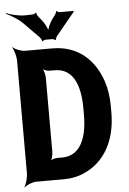

<svg xmlns="http://www.w3.org/2000/svg" viewBox="-62 -968 700 1039"><g transform="rotate(-5 288.0 -448.5)"><path d="M95 0H243C285 0 325 -8 360 -25C463 -72 532 -178 532 -339V-371C532 -422 525 -468 511 -510C471 -626 384 -711 244 -711H95C74 -711 40 -725 29 -737L28 -735C37 -722 48 -685 48 -661V-50C48 -26 37 11 28 24L29 26C40 14 74 0 95 0ZM383 -372V-339C383 -208 342 -118 245 -118H218C205 -118 183 -111 176 -102L179 -99C188 -108 195 -137 195 -154V-556C195 -573 187 -602 178 -611L176 -609C183 -600 205 -592 218 -592H246C344 -592 383 -504 383 -372ZM201 -867 183 -889C180 -892 173 -906 175 -910L171 -911C170 -907 156 -903 150 -903L114 -902C80 -901 35 -913 11 -923L10 -919C33 -909 75 -885 99 -860L183 -775C186 -771 194 -758 192 -755L195 -753C196 -757 207 -761 211 -761H248C252 -761 262 -757 264 -754L267 -755C266 -758 272 -771 274 -774L376 -898V-903H300C296 -903 285 -907 284 -911L281 -909C283 -906 276 -892 273 -889L257 -868C245 -852 229 -817 229 -800H233C233 -817 214 -852 201 -867Z"/></g></svg>

Font: Asimov
Style: EdgeExtreme
Weight: 500
Designer: Google
Version: Version 2.000980: 2014